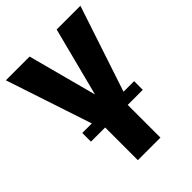

<svg xmlns="http://www.w3.org/2000/svg" viewBox="-214 -631 938 938"><g transform="rotate(-45 255.5 -162.0)"><path d="M-2 -528 146 -82H80V-22H178V204H334V-22H438V-82H365L513 -528H349L257 -171L162 -528Z"/></g></svg>

Font: Aerodynamic
Style: Bd
Weight: 500
Designer: Google
Version: Version 2.000980; 2014